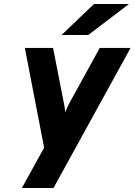

<svg xmlns="http://www.w3.org/2000/svg" viewBox="-20 -752 677 966"><path d="M90 194 202 -9 105 -511H247L301 -235Q303.5 -224.5 305.5 -211.2Q307.5 -198 308 -186Q314 -202 319 -213Q324 -224 330 -235L482 -511H637L249 194ZM290 -576 453 -732H629L424 -576Z"/></svg>

Font: Overpass Black
Style: Italic
Weight: 900
Italic angle: -10°
Designer: Delve Withrington, Dave Bailey, Thomas Jockin
Foundry: Delve Fonts LLC
Version: Version 4.000